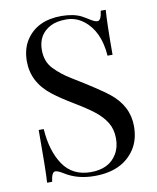

<svg xmlns="http://www.w3.org/2000/svg" viewBox="-83 -783 705 862"><g transform="rotate(-10 270.0 -352.5)"><path d="M107.9 -37.1Q91.3 -37.1 85.9 6.8H63Q66.9 -47.9 66.9 -232.9H89.8Q96.7 -131.3 139.6 -68.6Q182.6 -5.9 265.6 -5.9Q348.6 -5.9 383.8 -64.5Q402.3 -94.7 402.1 -136.2Q401.9 -177.7 383.1 -208.3Q364.3 -238.8 332 -264.2Q299.8 -289.6 243.2 -323.5Q186.5 -357.4 150.4 -385.7Q67.9 -450.2 67.9 -545.9Q68.4 -602.5 93.8 -641.6Q144.5 -719.2 255.9 -719.2Q311 -718.8 345.7 -701.2Q360.4 -693.4 380.4 -680.7Q400.4 -668 412.1 -668Q428.7 -668 434.1 -711.9H457Q452.1 -653.3 452.1 -507.8H429.2Q420.9 -621.1 353.5 -672.9Q318.4 -700.2 274.2 -700.2Q230 -700.2 202.1 -685.5Q143.1 -654.3 143.1 -584Q143.1 -529.8 175.8 -496.6Q208 -462.9 252 -436.5Q367.2 -366.2 410.6 -332Q491.2 -268.1 491.2 -175.8Q491.2 -114.3 462.9 -71.3Q406.2 14.2 278.8 14.2Q201.2 14.2 144.5 -21.5Q119.6 -37.1 107.9 -37.1Z"/></g></svg>

Font: PlayfairDisplay-Regular
Style: Regular
Weight: 400
Designer: Claus Eggers Sørensen
Foundry: Claus Eggers Sørensen
Version: Version 1.002;PS 001.002;hotconv 1.0.70;makeotf.lib2.5.58329